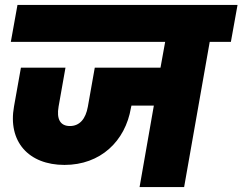

<svg xmlns="http://www.w3.org/2000/svg" viewBox="-20 -760 985 780"><path d="M24 -590H651L632 -485H365L337 -327C328 -276 303 -248 264 -248C225 -248 209 -276 218 -327L246 -485H65L37 -328C11 -185 96 -90 242 -90C388 -90 489 -186 512 -322L514 -331H605L547 0H728L832 -590H918L945 -740H51Z"/></svg>

Font: SVN-Poppins ExtraBold
Style: Italic
Weight: 800
Italic angle: -10°
Designer: Ninad Kale (Devanagari), Jonny Pinhorn (Latin)
Foundry: Indian Type Foundry
Version: Version 3.002 2017